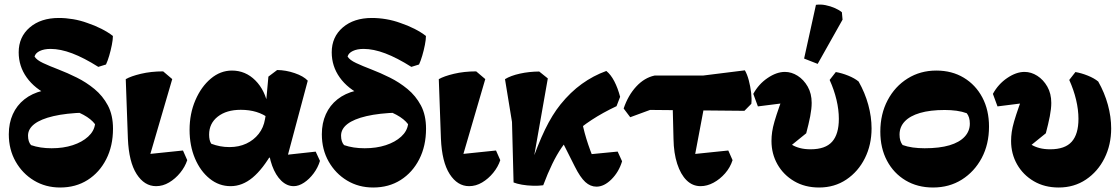

<svg xmlns="http://www.w3.org/2000/svg" viewBox="-20 -815 4988 855"><path d="M247.8 20Q183 20 131.4 -11.1Q79.8 -42.2 49.5 -95.8Q19.2 -149.2 19.2 -217Q19.2 -266.8 37 -306.2Q54.8 -345.8 88.6 -372.6Q122.5 -399.5 170.2 -411L356.8 -313.5Q274.2 -311 218 -297.9Q161.8 -284.8 133.2 -262.8Q104.8 -240.8 104.8 -211Q104.8 -183.8 118.2 -168.8Q158.5 -154.8 210 -154.8Q262.2 -154.8 304 -168.5Q345.8 -182.2 372.4 -206.5Q399 -230.8 403.2 -262Q386 -285 351.8 -303.6Q317.5 -322.2 248.8 -345L200.5 -388.8Q134.2 -420.2 98.8 -470.2Q63.2 -520.2 63.2 -582Q63.2 -650.5 112.5 -692.8Q161.8 -735 242 -735Q273.2 -735 305.8 -729.5Q338.2 -724 368.8 -712.8Q401.5 -702 431.8 -686.6Q462 -671.2 482.8 -654.8Q482.8 -639 478 -614.6Q473.2 -590.2 466.2 -566.6Q459.2 -543 452 -527.8L417.8 -517.2Q354 -557.5 301.5 -577.4Q249 -597.2 205.2 -597.2Q176.5 -597.2 157.2 -588Q138 -578.8 133.8 -563.2Q143 -547.8 171.6 -534.4Q200.2 -521 240 -505.8Q279.8 -490.5 321.9 -469.6Q364 -448.8 400.8 -418.5Q437.5 -388.2 460.4 -345.4Q483.2 -302.5 483.2 -241.8Q483.2 -165.2 453.1 -106.1Q423 -47 370.2 -13.5Q317.5 20 247.8 20Z M675 14Q623 14 588.4 -39.9Q553.8 -93.8 549.5 -197.8L540 -462.5Q563 -475.8 607.5 -486.4Q652 -497 706.5 -497.2L747 -462.8L640 -96.8L599.2 -124.5L794.8 -144.8L813.8 -101.8Q804 -72 782.4 -45.5Q760.8 -19 733 -2.5Q705.2 14 675 14Z M1007 14Q955.2 14 913.8 -19.4Q872.2 -52.8 848.2 -109.5Q824.2 -166.2 824.2 -236.8Q824.2 -308.8 850.1 -368.9Q876 -429 918.8 -464.9Q961.5 -500.8 1013 -500.8Q1073.2 -500.8 1117.1 -456.9Q1161 -413 1174.5 -339L1178.5 -287.5Q1153 -306.8 1121.8 -316.4Q1090.5 -326 1052 -326Q988.5 -326 949.9 -295.8Q911.2 -265.5 911.2 -215.5Q911.2 -202.8 913.5 -192.5Q915.8 -182.2 921 -174.8Q940.5 -167.5 960.1 -163.8Q979.8 -160 1002.2 -160Q1043.5 -160 1076.8 -175.5Q1110 -191 1131.9 -218.8Q1153.8 -246.5 1160 -284L1166 -318.5L1163.5 -344.8L1175.2 -473.8L1214.2 -503.2Q1253 -502.8 1292.2 -489.4Q1331.5 -476 1350.5 -455.8L1253 -91L1241.5 -124L1385.8 -139.8L1404.8 -98.5Q1396 -69 1376.8 -43.1Q1357.5 -17.2 1333.9 -1.6Q1310.2 14 1288 14Q1257.8 14 1232.6 -10.2Q1207.5 -34.5 1192 -76.9Q1176.5 -119.2 1173.5 -174L1208 -113H1141L1195.5 -141Q1150.5 -61.8 1104.6 -23.9Q1058.8 14 1007 14Z M1641.8 20Q1577 20 1525.4 -11.1Q1473.8 -42.2 1443.5 -95.8Q1413.2 -149.2 1413.2 -217Q1413.2 -266.8 1431 -306.2Q1448.8 -345.8 1482.6 -372.6Q1516.5 -399.5 1564.2 -411L1750.8 -313.5Q1668.2 -311 1612 -297.9Q1555.8 -284.8 1527.2 -262.8Q1498.8 -240.8 1498.8 -211Q1498.8 -183.8 1512.2 -168.8Q1552.5 -154.8 1604 -154.8Q1656.2 -154.8 1698 -168.5Q1739.8 -182.2 1766.4 -206.5Q1793 -230.8 1797.2 -262Q1780 -285 1745.8 -303.6Q1711.5 -322.2 1642.8 -345L1594.5 -388.8Q1528.2 -420.2 1492.8 -470.2Q1457.2 -520.2 1457.2 -582Q1457.2 -650.5 1506.5 -692.8Q1555.8 -735 1636 -735Q1667.2 -735 1699.8 -729.5Q1732.2 -724 1762.8 -712.8Q1795.5 -702 1825.8 -686.6Q1856 -671.2 1876.8 -654.8Q1876.8 -639 1872 -614.6Q1867.2 -590.2 1860.2 -566.6Q1853.2 -543 1846 -527.8L1811.8 -517.2Q1748 -557.5 1695.5 -577.4Q1643 -597.2 1599.2 -597.2Q1570.5 -597.2 1551.2 -588Q1532 -578.8 1527.8 -563.2Q1537 -547.8 1565.6 -534.4Q1594.2 -521 1634 -505.8Q1673.8 -490.5 1715.9 -469.6Q1758 -448.8 1794.8 -418.5Q1831.5 -388.2 1854.4 -345.4Q1877.2 -302.5 1877.2 -241.8Q1877.2 -165.2 1847.1 -106.1Q1817 -47 1764.2 -13.5Q1711.5 20 1641.8 20Z M2069 14Q2017 14 1982.4 -39.9Q1947.8 -93.8 1943.5 -197.8L1934 -462.5Q1957 -475.8 2001.5 -486.4Q2046 -497 2100.5 -497.2L2141 -462.8L2034 -96.8L1993.2 -124.5L2188.8 -144.8L2207.8 -101.8Q2198 -72 2176.4 -45.5Q2154.8 -19 2127 -2.5Q2099.2 14 2069 14Z M2399 10Q2379 12.8 2353.4 12.1Q2327.8 11.5 2304.2 7.4Q2280.8 3.2 2267 -2.5L2260 -271.8L2228.8 -462.5Q2254 -478 2295 -487.1Q2336 -496.2 2381.2 -496.5L2419.5 -465.8L2347.2 -55.5L2341.2 -73.5Q2374.8 -171.2 2407 -237.9Q2439.2 -304.5 2476.2 -350.2Q2520.2 -404.8 2571.1 -441.4Q2622 -478 2680 -499Q2700 -483 2715.5 -453.2Q2731 -423.5 2741.5 -383.8L2725.5 -342.2Q2602.5 -284.2 2528 -213Q2503 -189.8 2481.2 -158.1Q2459.5 -126.5 2439.4 -85.1Q2419.2 -43.8 2399 10ZM2636.2 16.2Q2609 16.2 2586.4 -4.5Q2563.8 -25.2 2539.5 -73.8L2463.8 -224.2L2568 -297.8Q2575.2 -249.2 2591 -197.5Q2606.8 -145.8 2630.5 -90.5L2576.5 -125L2730.5 -140L2750.2 -96.8Q2736 -49.5 2703.1 -16.6Q2670.2 16.2 2636.2 16.2Z M3099.8 14Q3064 14 3037.5 -12.1Q3011 -38.2 2995.6 -85.8Q2980.2 -133.2 2979.2 -196.2L2974.5 -384.5L3124.2 -385.8L3069.8 -97.5L3027 -124.5L3223.2 -144.8L3242.2 -101.8Q3231.8 -69.2 3209 -43.1Q3186.2 -17 3157.5 -1.5Q3128.8 14 3099.8 14ZM2786.5 -293 2757.2 -331.8Q2777 -390.5 2813.4 -429.8Q2849.8 -469 2894.8 -478.5H3110L3297 -501.8Q3307.2 -484.5 3314.4 -457.5Q3321.5 -430.5 3324.9 -402.4Q3328.2 -374.2 3325.8 -352.8L3295 -321.5L2874.8 -325.5Z M3627.5 20Q3564.5 20 3516.8 -8Q3469 -36 3442.2 -83Q3415.5 -130 3415.5 -187.2Q3415.5 -207.2 3418.4 -227.4Q3421.2 -247.5 3429.1 -274.8Q3437 -302 3451 -341.9Q3465 -381.8 3487.2 -441L3488.2 -358L3355 -341.2L3334.5 -397Q3358.2 -440.5 3398.2 -467.6Q3438.2 -494.8 3475.2 -494.8Q3504.8 -494.8 3532 -477.5Q3559.2 -460.2 3576.9 -429.2Q3594.5 -398.2 3594.5 -357Q3594.5 -331 3587.9 -296.9Q3581.2 -262.8 3570.2 -221.5L3506.8 -170.2Q3521.8 -161 3542.5 -155.6Q3563.2 -150.2 3589.8 -150.2Q3655.5 -150.2 3685.5 -183.9Q3715.5 -217.5 3715.5 -286Q3715.5 -326.2 3705 -370.5Q3694.5 -414.8 3674.5 -459L3702 -494.2Q3729.2 -489.5 3757.4 -478.1Q3785.5 -466.8 3803.5 -452Q3831.8 -402.2 3846.5 -348.5Q3861.2 -294.8 3861.2 -243.2Q3861.2 -170.2 3831.5 -110.6Q3801.8 -51 3749 -15.5Q3696.2 20 3627.5 20ZM3621.2 -530.5 3560.8 -554.2 3613.5 -793.5Q3634 -796.5 3656.4 -792Q3678.8 -787.5 3698.1 -778.9Q3717.5 -770.2 3729 -760.5L3732 -727.5Z M4135 20Q4065.8 20 4012.8 -11.6Q3959.8 -43.2 3930 -99.2Q3900.2 -155.2 3900.2 -228.8Q3900.2 -307.2 3932.8 -368.8Q3965.2 -430.2 4021.8 -465.5Q4078.2 -500.8 4149.5 -500.8Q4219 -500.8 4271.9 -468.9Q4324.8 -437 4354.5 -380.9Q4384.2 -324.8 4384.2 -251.2Q4384.2 -172.8 4351.8 -111.6Q4319.2 -50.5 4263.2 -15.2Q4207.2 20 4135 20ZM4097.5 -154.8Q4163.8 -154.8 4208.1 -168Q4252.5 -181.2 4275.6 -206.1Q4298.8 -231 4298.8 -264.5Q4298.8 -293.8 4285 -310.8Q4265.2 -318.2 4239.9 -321.8Q4214.5 -325.2 4187 -325.2Q4121.8 -325.2 4076.9 -312Q4032 -298.8 4008.9 -274.2Q3985.8 -249.8 3985.8 -215.5Q3985.8 -186.2 3999.5 -169.2Q4019.5 -161.8 4044.9 -158.2Q4070.2 -154.8 4097.5 -154.8Z M4694.5 20Q4631.5 20 4583.8 -8Q4536 -36 4509.2 -83Q4482.5 -130 4482.5 -187.2Q4482.5 -207.2 4485.4 -227.4Q4488.2 -247.5 4496.1 -274.8Q4504 -302 4518 -341.9Q4532 -381.8 4554.2 -441L4555.2 -358L4422 -341.2L4401.5 -397Q4425.2 -440.5 4465.2 -467.6Q4505.2 -494.8 4542.2 -494.8Q4571.8 -494.8 4599 -477.5Q4626.2 -460.2 4643.9 -429.2Q4661.5 -398.2 4661.5 -357Q4661.5 -331 4654.9 -296.9Q4648.2 -262.8 4637.2 -221.5L4573.8 -170.2Q4588.8 -161 4609.5 -155.6Q4630.2 -150.2 4656.8 -150.2Q4722.5 -150.2 4752.5 -183.9Q4782.5 -217.5 4782.5 -286Q4782.5 -326.2 4772 -370.5Q4761.5 -414.8 4741.5 -459L4769 -494.2Q4796.2 -489.5 4824.4 -478.1Q4852.5 -466.8 4870.5 -452Q4898.8 -402.2 4913.5 -348.5Q4928.2 -294.8 4928.2 -243.2Q4928.2 -170.2 4898.5 -110.6Q4868.8 -51 4816 -15.5Q4763.2 20 4694.5 20Z"/></svg>

Font: Eczar
Style: Regular
Weight: 400
Designer: Vaibhav Singh
Foundry: Rosetta Type Foundry
Version: Version 2.000